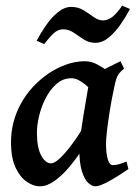

<svg xmlns="http://www.w3.org/2000/svg" viewBox="-20 -635 476 673"><path d="M430.2 -42.5Q392.1 -16.1 360.6 1Q329.1 18.1 314 18.1Q303.2 18.1 290 6.8Q276.9 -4.4 267.3 -33.9Q257.8 -63.5 257.8 -118.2Q257.8 -131.3 262.2 -162.8Q266.6 -194.3 272.7 -231.7Q278.8 -269 284.4 -300.8Q290 -332.5 292 -345.7Q294.9 -359.4 314 -372.8Q333 -386.2 357.7 -398.4Q382.3 -410.6 402.3 -420.4L415 -394.5Q399.9 -382.3 393.6 -372.1Q387.2 -361.8 380.9 -331.5Q371.6 -288.6 365 -247.8Q358.4 -207 355 -176.5Q351.6 -146 351.6 -132.8Q351.6 -96.2 357.9 -76.2Q364.3 -56.2 374.5 -56.2Q383.8 -56.2 394.8 -58.8Q405.8 -61.5 423.3 -68.8ZM387.7 -371.6Q375 -362.8 365 -344.7Q355 -326.7 346.7 -311.8Q338.4 -296.9 330.6 -296.9Q324.7 -296.9 314.2 -306.4Q303.7 -315.9 290 -328.9Q276.4 -341.8 260.7 -351.3Q245.1 -360.8 229.5 -360.8Q200.2 -360.4 178 -340.8Q155.8 -321.3 140.4 -291.5Q125 -261.7 117.2 -229.2Q109.4 -196.8 109.4 -169.9Q109.4 -117.7 124.3 -90.1Q139.2 -62.5 158.7 -62.5Q175.8 -62.5 207.3 -98.1Q238.8 -133.8 271.5 -188L262.2 -102.5Q244.6 -75.2 220.9 -47.4Q197.3 -19.5 170.9 -0.7Q144.5 18.1 119.1 18.1Q98.1 18.1 74.7 2.7Q51.3 -12.7 34.9 -46.6Q18.6 -80.6 18.6 -136.7Q18.6 -208 53 -271.2Q87.4 -334.5 150.9 -377.9Q174.8 -394.5 208.7 -407.5Q242.7 -420.4 277.8 -420.4Q300.3 -420.4 321.5 -408.7Q342.8 -397 359.9 -385Q377 -373 387.7 -371.6ZM435.5 -603.5Q422.9 -579.1 404.1 -551.5Q385.3 -523.9 362.3 -504.4Q339.4 -484.9 314 -484.9Q291.5 -484.9 273.4 -496.8Q255.4 -508.8 238.3 -520.5Q221.2 -532.2 201.7 -532.2Q183.6 -532.2 168.7 -518.8Q153.8 -505.4 134.8 -480.5L108.4 -492.2Q121.1 -516.6 139.9 -544.2Q158.7 -571.8 181.9 -591.3Q205.1 -610.8 230 -610.8Q253.9 -610.8 272.9 -599.1Q292 -587.4 308.3 -575.4Q324.7 -563.5 340.8 -563.5Q358.9 -563.5 375 -576.7Q391.1 -589.8 408.2 -615.2Z"/></svg>

Font: Dai Banna SIL Medium
Style: Italic
Weight: 500
Italic angle: -11°
Designer: Victor Gaultney
Foundry: SIL International
Version: Version 4.000